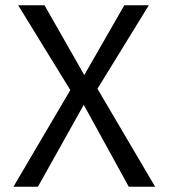

<svg xmlns="http://www.w3.org/2000/svg" viewBox="-20 -709 640 729"><path d="M149 -689 300 -424 452 -689H545L350 -372L569 0H469L298 -311L124 0H31L247 -367L49 -689Z"/></svg>

Font: Fira Mono
Style: Regular
Weight: 400
Designer: Carrois Corporate & Edenspiekermann AG
Foundry: Carrois Corporate GbR & Edenspiekermann AG
Version: Version 3.206